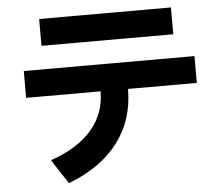

<svg xmlns="http://www.w3.org/2000/svg" viewBox="-55 -737 1071 920"><g transform="rotate(-5 481.0 -277.0)"><path d="M166 -675H800V-546H166ZM240 121 180 30 164 4Q293 -40 361 -118.5Q429 -197 429 -304H71V-433H892V-304H561Q561 -156 479 -47.5Q397 61 240 121Z"/></g></svg>

Font: Gmarket Sans TTF Bold
Style: Regular
Weight: 700
Designer: Creative Director : Sungho Lee; Art Director : Kiwoong Choi; Project Manager : Sori Yang, Jongwook Yoon; Font Designer :
Foundry: Sandoll Inc.
Version: Version 1.000;hotconv 1.0.109;makeotfexe 2.5.65596